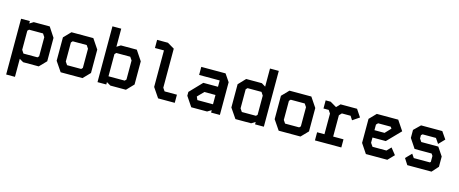

<svg xmlns="http://www.w3.org/2000/svg" viewBox="-50 -1552 6099 2552"><g transform="rotate(15 3000.0 -276.0)"><path d="M233 -551 180 -518V-551H59V216H180V-32L235 0H449L541 -95V-417L453 -551ZM180 -156V-419L199 -438H391L420 -394V-131L402 -112H209Z M752 -551H1053L1143 -417V-95L1051 0H751L660 -134V-456ZM780 -156 809 -113H1003L1021 -132V-396L992 -439H799L780 -418Z M1258 -768V0H1379V-33L1435 0H1649L1742 -97V-416L1651 -552H1432L1379 -519V-768ZM1379 -418 1399 -439H1591L1621 -395V-133L1602 -113H1379Z M1878 -748V-636H2002V-133L2092 0H2321V-112H2151L2122 -155V-692L2027 -748Z M2538 -553V-442H2821V-355H2619L2458 -187V-134L2548 0H2766L2821 -33V0H2942V-450L2872 -553ZM2583 -156V-158L2664 -241H2817V-113H2602Z M3426 -768H3547V0H3426V-33L3372 0H3156L3064 -135V-455L3156 -552H3372L3426 -519ZM3185 -156 3214 -113H3408L3426 -131V-395L3397 -439H3205L3185 -418Z M3752 -551H4053L4143 -417V-95L4051 0H3751L3660 -134V-456ZM3780 -156 3809 -113H4003L4021 -132V-396L3992 -439H3799L3780 -418Z M4250 -551V-439H4322L4351 -396V-112H4250V0H4613V-112H4471V-405L4503 -439H4623L4657 -386L4750 -449L4682 -551H4455L4406 -500L4319 -551Z M4953 -553 4864 -461V-130L4951 0H5246L5328 -85L5258 -173L5203 -116H5011L4979 -163V-235H5162L5339 -417L5248 -553ZM4979 -413 5002 -437H5176L5192 -414L5118 -336H4979Z M5561 -558H5853L5921 -459L5843 -378L5795 -448H5611L5593 -432V-386L5621 -345H5855L5933 -229V-88L5854 0H5521L5467 -84L5545 -164L5580 -113H5802L5812 -124V-205L5793 -233H5559L5473 -362V-472Z"/></g></svg>

Font: Kode Mono
Style: Bold
Weight: 700
Monospace: yes
Designer: Isa Ozler
Foundry: Kadena LLC
Version: Version 1.206;gftools[0.9.28]